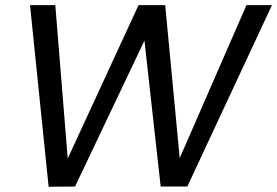

<svg xmlns="http://www.w3.org/2000/svg" viewBox="-20 -717 1065 738"><path d="M166.9 0.8 268.5 0 557.1 -607.1H530.1L597.6 0H700L1025.3 -697.2H927.3L646.5 -53.5L676.1 -52.8L615 -697.2H512.5L215.7 -54.3H244.6L192.6 -697.2H95.4Z"/></svg>

Font: Poppins Devanagari Thin
Style: Italic
Weight: 100
Italic angle: -10°
Designer: Ninad Kale (Devanagari), Jonny Pinhorn (Latin)
Foundry: Indian Type Foundry
Version: 4.005